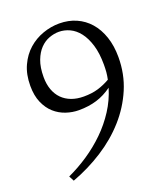

<svg xmlns="http://www.w3.org/2000/svg" viewBox="-131 -784 770 889"><g transform="rotate(-20 253.5 -339.5)"><path d="M65.9 -11.2Q117.2 -34.7 166 -67.4Q214.8 -100.1 256.6 -140.9Q298.3 -181.6 329.8 -230.5Q361.3 -279.3 377.9 -335Q341.8 -308.6 302 -296.4Q262.2 -284.2 213.9 -284.2Q182.1 -284.2 150.9 -294.7Q119.6 -305.2 95 -327.1Q70.3 -349.1 55.2 -383.8Q40 -418.5 40 -466.8Q40 -523.4 59.6 -565.9Q79.1 -608.4 111.1 -636.5Q143.1 -664.6 183.1 -678.7Q223.1 -692.9 264.2 -692.9Q309.6 -692.9 347.2 -676.3Q384.8 -659.7 411.9 -628.7Q439 -597.7 454.1 -553.2Q469.2 -508.8 469.2 -453.1Q469.2 -369.6 438.5 -297.4Q407.7 -225.1 354.7 -165.8Q301.8 -106.4 230.7 -61Q159.7 -15.6 79.1 14.2ZM256.8 -335.9Q296.9 -335.9 327.6 -345.2Q358.4 -354.5 387.2 -371.1Q391.1 -389.2 392.6 -406.2Q394 -423.3 394 -442.9Q394 -499.5 381.6 -540Q369.1 -580.6 348.9 -606.7Q328.6 -632.8 302.5 -645Q276.4 -657.2 249 -657.2Q225.6 -657.2 201.2 -648.2Q176.8 -639.2 157 -618.9Q137.2 -598.6 124.5 -565.4Q111.8 -532.2 111.8 -483.9Q111.8 -449.2 121.8 -421.6Q131.8 -394 150.6 -375Q169.4 -356 196.3 -345.9Q223.1 -335.9 256.8 -335.9Z"/></g></svg>

Font: Simonetta
Style: Regular
Weight: 400
Version: Version 1.004